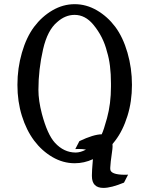

<svg xmlns="http://www.w3.org/2000/svg" viewBox="-20 -770 716 920"><path d="M143.6 -641.6Q180.7 -690.9 231.4 -720.5Q282.2 -750 337.9 -750Q393.6 -750 444.3 -720.5Q495.1 -690.9 532.2 -641.6Q569.3 -591.8 590.8 -517.6Q612.3 -443.4 612.3 -363.3Q612.3 -283.2 590.8 -214.8Q568.8 -144 532.2 -96.2Q525.9 -87.9 519 -79.6Q520 -66.9 518.6 -55.7L510.7 3.9L508.3 33.2V39.6Q508.3 67.4 579.6 67.4Q586.9 67.4 593.8 66.9L574.2 105Q512.7 130.4 475.6 130.4Q420.4 130.4 420.4 73.7Q420.4 71.3 420.4 68.4Q420.4 48.8 424.3 3.9L425.3 -7.3Q383.3 12.2 337.9 12.2Q282.2 12.2 231.4 -17.3Q180.7 -46.9 143.6 -96.2Q106.4 -146 85 -214.6Q63.5 -283.2 63.5 -363.3Q63.5 -443.4 85 -517.6Q106.4 -591.8 143.6 -641.6ZM164.1 -339.4Q164.1 -288.1 180.7 -224.6Q207 -125.5 243.2 -85.9Q286.1 -39.1 342.8 -39.1Q365.7 -39.1 392.1 -53.2Q377.4 -56.2 356.9 -56.2Q348.6 -56.2 340.8 -55.7L360.4 -93.8Q428.2 -126 467.3 -126.5Q476.6 -145 492.7 -203.6Q511.7 -272.9 511.7 -355Q511.7 -361.8 511.7 -370.1Q511.7 -461.9 492.7 -522Q475.1 -594.2 426.8 -652.3Q388.2 -698.7 337.4 -698.7Q292.5 -698.7 253.9 -664.1Q207.5 -625.5 186.5 -534.2Q164.1 -437 164.1 -339.4Z"/></svg>

Font: Modern Antiqua
Style: Regular
Weight: 500
Version: Version 1.0